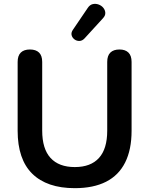

<svg xmlns="http://www.w3.org/2000/svg" viewBox="-20 -971 778 1001"><path d="M370 10Q297 10 241.5 -9Q186 -28 148 -65.5Q110 -103 91 -159Q72 -215 72 -289V-648Q72 -681 88.5 -697Q105 -713 136 -713Q167 -713 183.5 -697Q200 -681 200 -648V-290Q200 -195 243.5 -147.5Q287 -100 370 -100Q453 -100 496 -147.5Q539 -195 539 -290V-648Q539 -681 555.5 -697Q572 -713 603 -713Q633 -713 649.5 -697Q666 -681 666 -648V-289Q666 -191 632.5 -124Q599 -57 533 -23.5Q467 10 370 10ZM421 -771Q409 -758 394.5 -757.5Q380 -757 368.5 -765.5Q357 -774 353.5 -787Q350 -800 359 -814L437 -929Q448 -946 463.5 -949.5Q479 -953 494 -947.5Q509 -942 518.5 -930.5Q528 -919 529 -904.5Q530 -890 517 -876Z"/></svg>

Font: Nunito ExtraLight
Style: Bold
Weight: 700
Version: Version 3.602